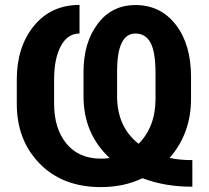

<svg xmlns="http://www.w3.org/2000/svg" viewBox="-20 -741 839 771"><path d="M752.4 8.8Q695.8 8.8 646.5 0.2Q597.2 -8.3 552.2 -25.4Q514.2 -7.3 472.7 1.5Q431.2 10.3 384.8 10.3Q231.9 10.3 139.6 -83.7Q47.4 -177.7 47.4 -324.2V-421.9Q47.4 -552.7 116.2 -637Q185.1 -721.2 299.3 -721.2V-606.4Q251 -606.4 224.1 -555.7Q197.3 -504.9 197.3 -422.9V-324.2Q197.3 -224.6 246.8 -164.3Q296.4 -104 384.8 -104Q395 -104 403.3 -104.5Q411.6 -105 420.4 -106.4Q368.2 -154.8 341.8 -216.8Q315.4 -278.8 315.4 -354.5V-452.6Q315.4 -569.8 372.3 -645.3Q429.2 -720.7 523.9 -720.7Q625 -720.7 686 -641.6Q747.1 -562.5 747.1 -433.1V-343.8Q747.1 -273.4 725.1 -214.1Q703.1 -154.8 661.1 -106.9Q682.1 -102.1 704.6 -100.1Q727.1 -98.1 752.4 -98.1ZM450.2 -353.5Q450.2 -293.5 471.7 -245.6Q493.2 -197.8 536.6 -163.6Q569.8 -196.8 587.2 -242.2Q604.5 -287.6 604.5 -343.8V-447.3Q604.5 -532.2 584.5 -569.3Q564.5 -606.4 523.9 -606.4Q487.3 -606.4 468.8 -568.8Q450.2 -531.2 450.2 -453.6Z"/></svg>

Font: Roboto Web
Style: Bold
Weight: 700
Designer: Google
Version: Version 1.200310; 2013